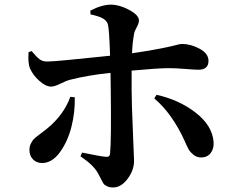

<svg xmlns="http://www.w3.org/2000/svg" viewBox="-20 -785 1040 844"><path d="M289.1 -359.4 308.6 -357.4Q310.5 -293.9 294.4 -229Q278.3 -164.1 243.7 -116.2Q209 -68.4 165 -68.4Q140.6 -68.4 125 -84.5Q109.4 -100.6 109.4 -126Q109.4 -141.6 115.7 -153.8Q122.1 -166 127 -171.9Q131.8 -177.7 152.8 -193.4Q173.8 -209 184.6 -217.8Q259.8 -278.3 289.1 -359.4ZM377.9 -721.7 377 -738.3Q427.7 -764.6 468.8 -764.6Q507.8 -763.7 549.3 -740.7Q590.8 -717.8 590.8 -695.3Q590.8 -682.6 581.1 -665.5Q571.3 -648.4 569.3 -635.7Q561.5 -591.8 560.5 -550.8Q640.6 -562.5 690.9 -572.8Q741.2 -583 755.9 -587.4Q770.5 -591.8 780.3 -591.8Q818.4 -591.8 857.4 -570.8Q896.5 -549.8 896.5 -517.6Q896.5 -478.5 852.5 -478.5Q835.9 -478.5 794.9 -481.9Q753.9 -485.4 721.7 -485.4Q674.8 -485.4 558.6 -474.6V-392.6Q558.6 -334 564 -211.9Q569.3 -89.8 569.3 -78.1Q569.3 -37.1 541 1Q512.7 39.1 476.6 39.1Q460.9 39.1 450.7 33.7Q440.4 28.3 437 24.9Q433.6 21.5 424.3 2.4Q415 -16.6 410.2 -24.4Q390.6 -59.6 334 -97.7L340.8 -114.3Q425.8 -96.7 446.3 -95.7Q462.9 -93.8 463.9 -110.4Q469.7 -168.9 466.8 -392.6L465.8 -464.8Q365.2 -454.1 289.1 -434.6Q272.5 -430.7 246.1 -417.5Q219.7 -404.3 205.1 -404.3Q181.6 -404.3 153.3 -429.2Q125 -454.1 111.3 -485.4Q102.5 -506.8 105.5 -555.7L119.1 -560.5Q140.6 -534.2 154.8 -523.9Q168.9 -513.7 190.4 -514.6Q223.6 -514.6 463.9 -540Q460 -660.2 454.1 -678.7Q448.2 -695.3 431.2 -704.6Q414.1 -713.9 377.9 -721.7ZM658.2 -352.5 668 -368.2Q766.6 -346.7 839.8 -290Q913.1 -233.4 918.9 -161.1Q920.9 -130.9 905.8 -111.8Q890.6 -92.8 864.3 -92.8Q844.7 -92.8 830.1 -105Q815.4 -117.2 808.6 -129.4Q801.8 -141.6 792 -165Q737.3 -285.2 658.2 -352.5Z"/></svg>

Font: GenYoMin TW TTF Bold
Style: Regular
Weight: 700
Version: Version 1.300